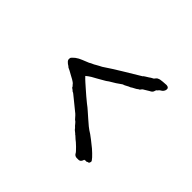

<svg xmlns="http://www.w3.org/2000/svg" viewBox="-118 -631 835 835"><g transform="rotate(45 300.0 -213.5)"><path d="M214 -155Q208 -161 204 -163Q199 -166 198 -171Q195 -174 193 -176Q191 -178 191 -179Q188 -183 175.5 -190.5Q163 -198 158 -200Q150 -204 140 -210Q137 -212 131.5 -214Q126 -216 123 -220Q114 -225 107.5 -232Q101 -239 103 -248Q103 -253 109.5 -258.5Q116 -264 119 -267Q131 -276 146.5 -282Q162 -288 176 -294Q184 -299 190.5 -301.5Q197 -304 203 -308Q210 -312 216.5 -315.5Q223 -319 229 -322Q266 -347 305 -370.5Q344 -394 382 -417Q384 -420 390.5 -424Q397 -428 405 -433Q413 -439 419.5 -442Q426 -445 426 -447L431 -453Q433 -455 434.5 -456Q436 -457 439 -458Q444 -461 461 -462.5Q478 -464 483 -464Q499 -463 497 -449Q495 -436 480 -428Q478 -426 475 -424Q474 -421 471 -419Q468 -417 467 -415.5Q466 -414 465 -410Q463 -399 449 -393Q443 -389 437.5 -386Q432 -383 426 -379L424 -378Q423 -376 421.5 -376Q420 -376 420 -374Q415 -366 410 -365Q403 -359 394.5 -355Q386 -351 379 -346Q375 -345 371.5 -343Q368 -341 362 -338Q356 -334 346 -331Q334 -322 321.5 -314Q309 -306 295 -298Q285 -290 272.5 -283.5Q260 -277 249 -270Q237 -264 226.5 -257.5Q216 -251 205 -242Q214 -232 225.5 -222Q237 -212 247 -203Q259 -192 270.5 -182.5Q282 -173 294 -163Q309 -152 321 -141Q333 -130 346 -119Q358 -108 371 -97.5Q384 -87 399 -78Q404 -75 419 -63Q434 -51 449 -39Q465 -25 476.5 -12.5Q488 0 487 4Q486 11 483 14L479 15Q477 15 473 18H472Q466 17 461 19Q460 18 459 20.5Q458 23 458 24Q456 30 451 34Q446 38 431 37Q419 36 414 27Q413 24 407.5 18Q402 12 394.5 4.5Q387 -3 380 -9Q373 -15 370 -17L358 -28Q356 -30 354.5 -30.5Q353 -31 351 -34Q338 -43 334 -50Q326 -57 321 -64Q316 -71 308 -76Q301 -84 295.5 -90Q290 -96 283 -101Q267 -114 253 -125.5Q239 -137 224 -149Q222 -151 219.5 -152.5Q217 -154 214 -155Z"/></g></svg>

Font: ToneOZ-Tsuipita-TC
Style: Tsuipita-TC
Weight: 400
Designer: :Jeffrey Xuan (Chih-Lin Hsuan)  :
Foundry: jeffreyx@gmail.com, cjkFonts.io
Version: Version 0.24071